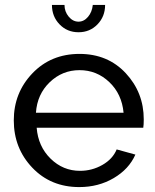

<svg xmlns="http://www.w3.org/2000/svg" viewBox="-20 -750 631 780"><path d="M357 -730H407Q407 -683 376 -651Q345 -619 299 -619Q253 -619 222 -651Q191 -683 191 -730H242Q242 -703 259 -682.5Q276 -662 299 -662Q321 -662 337.5 -681.5Q354 -701 357 -730ZM302 10Q186 10 111 -69Q36 -148 36 -261Q36 -373 111.5 -452Q187 -531 303 -531Q418 -531 491 -452.5Q564 -374 564 -265Q564 -243 562 -231H129Q135 -155 185.5 -105.5Q236 -56 305 -56Q354 -56 396 -80Q438 -104 454 -143L530 -122Q504 -63 442 -26.5Q380 10 302 10ZM126 -292H482Q475 -368 424 -416.5Q373 -465 303 -465Q233 -465 182 -416Q131 -367 126 -292Z"/></svg>

Font: Raleway-v4020 Medium
Style: Regular
Weight: 500
Designer: Matt McInerney, Pablo Impallari, Rodrigo Fuenzalida
Foundry: Matt McInerney, Pablo Impallari, Rodrigo Fuenzalida
Version: Version 4.020;PS 004.020;hotconv 1.0.88;makeotf.lib2.5.64775